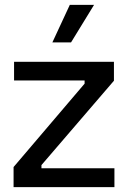

<svg xmlns="http://www.w3.org/2000/svg" viewBox="-20 -772 528 792"><path d="M36 0V-83L329 -427V-440H38V-517H450V-439L151 -91V-78H452V0ZM273 -597H196L268 -752H368Z"/></svg>

Font: Bricolage Grotesque 96pt ExtraBold
Style: Regular
Weight: 400
Version: Version 1.001;gftools[0.9.33.dev8+g029e19f]